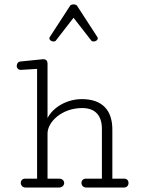

<svg xmlns="http://www.w3.org/2000/svg" viewBox="-20 -842 645 862"><path d="M310.1 -822.3C303.7 -822.3 297.4 -820.3 294.9 -816.4L205.1 -678.2C202.6 -675.8 201.7 -672.4 201.7 -669.9C201.7 -662.1 210.9 -655.8 219.7 -655.8C223.6 -655.8 228.5 -656.2 231 -660.2L310.1 -762.2L389.6 -660.2C392.1 -656.2 397 -655.8 400.9 -655.8C409.7 -655.8 418.9 -662.1 418.9 -669.9C418.9 -672.4 418 -675.8 415.5 -678.2L325.7 -816.4C323.2 -820.3 316.4 -822.3 310.1 -822.3ZM349.6 -356.9C408.7 -356.9 437.5 -321.8 437.5 -263.7V-40H366.2C352.5 -40 345.7 -30.8 345.7 -21C345.7 -10.7 353 0 368.2 0H536.6C550.3 0 557.1 -10.3 557.1 -20.5C557.1 -30.3 550.8 -40 537.6 -40H484.4V-260.3C484.4 -345.2 441.4 -397 347.2 -397C279.8 -397 217.8 -359.9 193.4 -312V-557.1C193.4 -568.4 187.5 -576.2 173.3 -576.2C170.4 -576.2 167.5 -575.7 163.6 -575.2L71.3 -565.9C59.6 -564.9 55.2 -553.7 55.2 -545.9C55.2 -536.1 62.5 -527.8 74.2 -528.3L146.5 -532.7V-40H93.8C80.1 -40 73.2 -30.8 73.2 -21C73.2 -10.7 80.6 0 95.7 0H243.7C259.8 0 268.1 -10.3 268.1 -20.5C268.1 -30.3 260.3 -40 244.6 -40H193.4V-242.7C193.4 -293.5 255.9 -356.9 349.6 -356.9Z"/></svg>

Font: Cutive Mono
Style: Regular
Weight: 400
Monospace: yes
Designer: Vernon Adams
Foundry: Vernon Adams
Version: Version 1.002